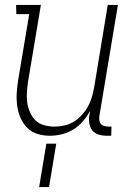

<svg xmlns="http://www.w3.org/2000/svg" viewBox="-20 -540 540 775"><path d="M181 8Q155 8 131 0.5Q107 -7 90 -24Q73 -41 63 -64Q53 -87 49.5 -112Q46 -137 47.5 -163Q49 -189 53 -215L98 -483H46L45 -520H145L93 -209Q90 -188 88.5 -166.5Q87 -145 90 -125Q93 -105 101.5 -86Q110 -67 124 -53.5Q138 -40 158.5 -34.5Q179 -29 201 -29Q220 -29 240 -33.5Q260 -38 278 -49Q296 -60 310.5 -76Q325 -92 335 -110Q345 -128 350.5 -147.5Q356 -167 360 -187L415 -520H456L381 -71Q380 -63 381 -54.5Q382 -46 387 -40Q392 -34 400.5 -31.5Q409 -29 417 -29H430L429 8H410Q394 8 379 3.5Q364 -1 354 -12Q344 -23 341 -39Q338 -55 340 -71L344 -93Q332 -71 315 -51Q298 -31 276 -17.5Q254 -4 229.5 2Q205 8 181 8ZM138 215 167 40H207L178 215Z"/></svg>

Font: Iosevka Curly Slab Extralight
Style: Italic
Weight: 200
Italic angle: -9°
Monospace: yes
Designer: Belleve Invis
Foundry: Belleve Invis
Version: Version 22.1.2; ttfautohint (v1.8.4)